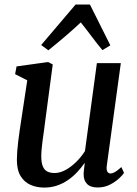

<svg xmlns="http://www.w3.org/2000/svg" viewBox="-20 -840 622 870"><path d="M180 10Q147 10 119 -2Q91 -14 73.8 -41.5Q56.5 -69 56.5 -115.5Q56.5 -132 58 -153.5Q59.5 -175 62.5 -199Q65.5 -223 68.8 -246.5Q72 -270 75.5 -291L103.5 -476L48.5 -504L55 -539L198 -559L219 -548L184.5 -288.5Q182 -267.5 179 -246.2Q176 -225 173.2 -204.5Q170.5 -184 168.8 -165.8Q167 -147.5 167 -133Q167 -103 174 -86.2Q181 -69.5 194.5 -62.8Q208 -56 227 -56Q252 -56 277.8 -70.2Q303.5 -84.5 326.2 -107.2Q349 -130 365 -155.5L419 -554H527.5L464 -90Q461.5 -71.5 466.2 -62.8Q471 -54 480 -54Q489.5 -54 501 -60.5Q512.5 -67 530 -83L542 -56.5Q537 -48 520.2 -32.2Q503.5 -16.5 478.5 -3.5Q453.5 9.5 422.5 9.5Q389.5 9.5 374 -7Q358.5 -23.5 359 -50.5Q359 -53 359.2 -58.5Q359.5 -64 360.5 -71.2Q361.5 -78.5 362.2 -86Q363 -93.5 364 -99.5L362.5 -100.5Q348 -79.5 329.5 -59.8Q311 -40 288.2 -24.2Q265.5 -8.5 238.5 0.8Q211.5 10 180 10ZM199 -612 166.5 -636 322.5 -819.5H387.5L480 -634.5L444 -613Q419 -643 395.5 -674.5Q372 -706 346 -738.5Q312 -706.5 274.8 -674.8Q237.5 -643 199 -612Z"/></svg>

Font: Merriweather 36pt Medium
Style: Italic
Weight: 500
Italic angle: -7.8°
Version: Version 2.101